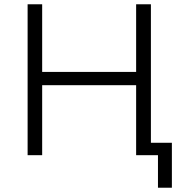

<svg xmlns="http://www.w3.org/2000/svg" viewBox="-20 -725 871 897"><path d="M718 152V0H617V-58H783V152ZM109 0V-705H177V-389H616V-705H685V0H616V-327H177V0Z"/></svg>

Font: Nunito Sans 8pt Light
Style: Regular
Weight: 300
Version: Version 3.101;gftools[0.9.27]